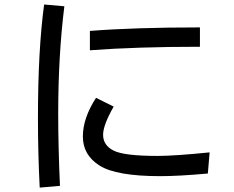

<svg xmlns="http://www.w3.org/2000/svg" viewBox="-20 -770 1040 852"><path d="M265.6 -742.2Q238.3 -523.4 238.3 -265.6Q238.3 -117.2 246.1 54.7L156.2 62.5Q148.4 -89.8 148.4 -246.1Q148.4 -546.9 175.8 -750ZM867.2 -562.5Q585.9 -562.5 378.9 -546.9V-632.8Q578.1 -648.4 867.2 -648.4ZM910.2 -93.8 902.3 0Q773.4 11.7 691.4 11.7Q496.1 11.7 421.9 -35.2Q347.7 -82 347.7 -164.1Q347.7 -246.1 406.2 -335.9L484.4 -296.9Q437.5 -214.8 437.5 -171.9Q437.5 -125 484.4 -101.6Q531.2 -78.1 679.7 -78.1Q753.9 -78.1 910.2 -93.8Z"/></svg>

Font: Droid Sans Fallback
Style: Regular
Weight: 400
Designer: Steve Matteson
Foundry: Ascender Corporation
Version: 3.00 (Khmer version)